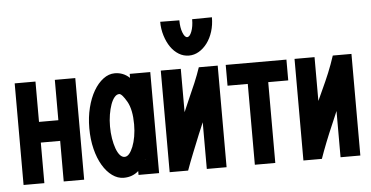

<svg xmlns="http://www.w3.org/2000/svg" viewBox="-48 -748 1624 840"><g transform="rotate(-5 764.0 -328.0)"><path d="M23.9 -2V-448.2H115.2V-271H200.2V-448.2H290V-2H200.2V-180.2H115.2V-2Z M332 -224.1Q332 -272 342.5 -314Q353 -356 371.1 -387Q389.2 -418 413.1 -436Q437 -454.1 463.9 -454.1Q501 -454.1 528.8 -428.2V-445.8H619.1V-2H528.8V-19Q502 4.9 463.9 4.9Q437 4.9 413.1 -12.5Q389.2 -29.8 371.1 -60.3Q353 -90.8 342.5 -132.8Q332 -174.8 332 -224.1ZM422.9 -224.1Q422.9 -196.3 427 -171.1Q431.2 -146 438 -127Q444.8 -107.9 454.3 -96.9Q463.9 -85.9 475.1 -85.9Q486.3 -85.9 495.6 -96.9Q504.9 -107.9 512.5 -127Q520 -146 524.4 -170.9Q528.8 -195.8 528.8 -224.1Q528.8 -288.1 508.8 -324.2Q486.8 -362.3 475.1 -361.8Q463.9 -361.8 454.3 -350.3Q444.8 -338.9 438 -319.8Q431.2 -300.8 427 -275.9Q422.9 -251 422.9 -224.1ZM562 -66.9H564.9L563 -67.9Q563 -66.9 562 -66.9Z M665.5 -2V-448.2H753.4V-257.8Q759.3 -272 764.9 -284.4Q770.5 -296.9 776.4 -311Q792.5 -346.2 807.1 -381.1Q821.8 -416 832.5 -448.2H915.5V-2H828.6V-207Q823.7 -193.8 818.1 -181.9Q812.5 -169.9 807.6 -157.2Q790.5 -115.2 774.7 -75.7Q758.8 -36.1 746.6 -2ZM681.6 -661.1 765.6 -660.2Q765.6 -627.9 774.2 -606Q782.7 -584 793.5 -584Q804.7 -584 813.2 -606Q821.8 -627.9 821.8 -660.2L908.7 -661.1Q908.7 -627.9 899.7 -598.9Q890.6 -569.8 874.5 -548.3Q858.4 -526.9 837.9 -514.9Q817.4 -502.9 794.4 -502.9Q770.5 -502.9 750 -515.4Q729.5 -527.8 714.6 -549.3Q699.7 -570.8 690.7 -599.9Q681.6 -628.9 681.6 -661.1Z M950.7 -356.9V-448.2H1217.3V-356.9H1129.4V-2H1039.6V-356.9Z M1252.9 -2V-448.2H1340.8V-255.9Q1345.7 -267.1 1352.3 -281Q1358.9 -294.9 1363.8 -306.2Q1378.9 -338.4 1393.6 -373.8Q1408.2 -409.2 1420.9 -448.2H1502.9V-2H1416V-205.1Q1410.2 -190.9 1404.1 -177Q1397.9 -163.1 1392.1 -148.9Q1375 -109.9 1360.1 -72Q1345.2 -34.2 1334 -2Z"/></g></svg>

Font: Fundamental  Brigade Condensed
Style: Regular
Weight: 400
Width: 3
Designer: Peter Wiegel, original typeface by Carl Albert Fahrenwaldt 1901
Foundry: Peter Wiegel
Version: Version 0.000 2012 initial release